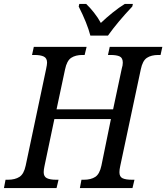

<svg xmlns="http://www.w3.org/2000/svg" viewBox="-39 -951 841 971"><path d="M-11 -42H1Q37 -42 59.5 -56.5Q82 -71 91 -114L194 -601Q199 -624 199 -634Q199 -657 182.5 -665Q166 -673 135 -673H123L132 -714H399L389 -673H378Q343 -673 321 -658.5Q299 -644 290 -600L247 -398H533L577 -605Q582 -620 582 -634Q582 -658 566.5 -665.5Q551 -673 519 -673H507L516 -714H782L773 -673H762Q726 -673 704 -658.5Q682 -644 673 -600L569 -111Q565 -93 565 -80Q565 -57 581 -49.5Q597 -42 629 -42H641L631 0H365L373 -42H385Q421 -42 443 -56.5Q465 -71 474 -114L522 -349H236L186 -111Q182 -93 182 -80Q182 -58 198 -50Q214 -42 245 -42H257L247 0H-19ZM359 -918 362 -931H397Q416 -913 436.5 -887Q457 -861 471 -835Q498 -861 531 -887.5Q564 -914 592 -931H633L630 -918Q557 -841 507 -771H418Q402 -833 359 -918Z"/></svg>

Font: Noto Serif Narrow
Style: Italic
Weight: 400
Width: 4
Italic angle: -12°
Designer: Monotype Design Team
Foundry: Monotype Imaging Inc.
Version: Version 1.001